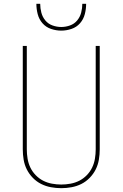

<svg xmlns="http://www.w3.org/2000/svg" viewBox="-20 -975 640 1003"><path d="M300 8Q273 8 246 3Q219 -2 195 -14Q171 -26 151.5 -46Q132 -66 120 -90Q108 -114 103.5 -141Q99 -168 99 -195V-735H120V-195Q120 -171 124 -146.5Q128 -122 138.5 -100Q149 -78 166.5 -60Q184 -42 205.5 -31Q227 -20 251.5 -15.5Q276 -11 300 -11Q324 -11 348.5 -15.5Q373 -20 394.5 -31Q416 -42 433.5 -60Q451 -78 461.5 -100Q472 -122 476 -146.5Q480 -171 480 -195V-735H501V-195Q501 -168 496.5 -141Q492 -114 480 -90Q468 -66 448.5 -46Q429 -26 405 -14Q381 -2 354 3Q327 8 300 8ZM300 -815Q273 -815 246.5 -824Q220 -833 202 -853.5Q184 -874 177 -901Q170 -928 170 -955H190Q190 -932 196 -909Q202 -886 217 -868Q232 -850 254.5 -842Q277 -834 300 -834Q323 -834 345.5 -842Q368 -850 383 -868Q398 -886 404 -909Q410 -932 410 -955H430Q430 -928 423 -901Q416 -874 398 -853.5Q380 -833 353.5 -824Q327 -815 300 -815Z"/></svg>

Font: Zed Sans Thin Extended
Style: Regular
Weight: 100
Width: 7
Designer: Belleve Invis
Foundry: Belleve Invis
Version: Version 1.0.0; ttfautohint (v1.8.4)